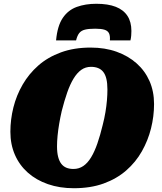

<svg xmlns="http://www.w3.org/2000/svg" viewBox="-20 -980 858 1017"><path d="M490 -960Q433 -960 387 -943.5Q341 -927 312.5 -885Q284 -843 277 -766H383Q389 -791 399.5 -804.5Q410 -818 430 -823Q450 -828 484 -828Q516 -828 533.5 -822.5Q551 -817 557.5 -803.5Q564 -790 562 -766H671Q674 -779 675 -792Q676 -805 676 -816Q676 -864 655 -896Q634 -928 593 -944Q552 -960 490 -960ZM371 17Q296 17 234 -4.5Q172 -26 127.5 -65.5Q83 -105 59 -160Q35 -215 35 -282Q35 -347 51 -411Q67 -475 100 -532Q133 -589 183 -633Q233 -677 302.5 -702.5Q372 -728 460 -728Q536 -728 597.5 -706Q659 -684 703.5 -644.5Q748 -605 772 -550.5Q796 -496 796 -429Q796 -364 780 -300Q764 -236 731.5 -178.5Q699 -121 648.5 -77Q598 -33 529 -8Q460 17 371 17ZM462 -626Q433 -626 410.5 -610Q388 -594 369.5 -563.5Q351 -533 336 -490Q321 -447 307 -392Q299 -357 293.5 -324.5Q288 -292 285 -261.5Q282 -231 282 -205Q282 -172 288 -149Q294 -126 305 -112Q316 -98 332 -91.5Q348 -85 369 -85Q398 -85 421 -100.5Q444 -116 462.5 -146.5Q481 -177 496 -220.5Q511 -264 524 -318Q533 -353 538.5 -386Q544 -419 546.5 -449Q549 -479 549 -506Q549 -539 543.5 -562Q538 -585 527 -599Q516 -613 499.5 -619.5Q483 -626 462 -626Z"/></svg>

Font: Roboto Serif Black
Style: Italic
Weight: 900
Italic angle: -10°
Version: Version 1.008